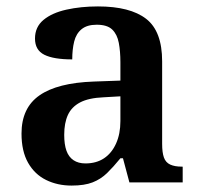

<svg xmlns="http://www.w3.org/2000/svg" viewBox="-20 -568 625 598"><path d="M203 10Q159 10 123.5 -7.5Q88 -25 67.5 -61Q47 -97 47 -152Q47 -232 103 -271Q159 -310 272 -314L355 -317V-374Q355 -408 350 -434.5Q345 -461 329.5 -476Q314 -491 281 -491Q251 -491 234 -477Q217 -463 211 -438.5Q205 -414 205 -383Q147 -383 118 -397.5Q89 -412 89 -448Q89 -484 115.5 -506Q142 -528 187 -538Q232 -548 285 -548Q385 -548 435 -509.5Q485 -471 485 -377V-120Q485 -93 490.5 -77.5Q496 -62 510 -55.5Q524 -49 546 -49H549V0H383L363 -75H355Q333 -48 313.5 -29Q294 -10 268.5 0Q243 10 203 10ZM246 -59Q280 -59 304 -75Q328 -91 341.5 -121Q355 -151 355 -191V-268L303 -265Q256 -263 229.5 -249Q203 -235 191.5 -210Q180 -185 180 -148Q180 -118 187 -98.5Q194 -79 209 -69Q224 -59 246 -59Z"/></svg>

Font: Noto Serif Armenian SemiBold
Style: Regular
Weight: 600
Version: Version 2.007